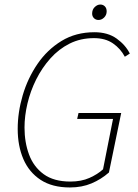

<svg xmlns="http://www.w3.org/2000/svg" viewBox="-20 -814 610 846"><path d="M288 12Q210 12 159 -21.5Q108 -55 83 -113Q58 -171 58 -246Q58 -319 80 -394Q102 -469 145 -532Q188 -595 251 -633.5Q314 -672 396 -672Q455 -672 494 -644Q533 -616 552 -578L530 -564Q511 -600 477.5 -623Q444 -646 394 -646Q335 -646 287 -622Q239 -598 202 -556.5Q165 -515 139.5 -464Q114 -413 101 -358Q88 -303 88 -252Q88 -187 108 -133Q128 -79 172.5 -46.5Q217 -14 290 -14Q338 -14 374 -30Q410 -46 434 -68L478 -290H320L326 -316H514L460 -54Q426 -24 383.5 -6Q341 12 288 12ZM414 -726Q402 -726 394 -734Q386 -742 386 -754Q386 -772 397.5 -783Q409 -794 422 -794Q434 -794 442 -786Q450 -778 450 -764Q450 -748 439 -737Q428 -726 414 -726Z"/></svg>

Font: Source Sans Variable
Style: Italic
Weight: 200
Italic angle: -11°
Designer: Paul D. Hunt
Foundry: Adobe Systems Incorporated
Version: Version 3.006;hotconv 1.0.111;makeotfexe 2.5.65597